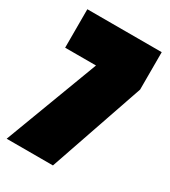

<svg xmlns="http://www.w3.org/2000/svg" viewBox="-161 -706 698 787"><g transform="rotate(30 188.0 -312.5)"><path d="M370 -448V-625H18V-443H164L-3 0H216Z"/></g></svg>

Font: Blinker Headline
Style: Regular
Weight: 900
Width: 4
Designer: Juergen Huber
Foundry: supertype
Version: Version 1.015;PS 1.15;hotconv 1.0.88;makeotf.lib2.5.647800